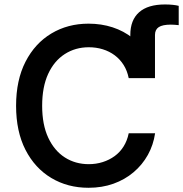

<svg xmlns="http://www.w3.org/2000/svg" viewBox="-20 -845 833 874"><path d="M573.2 -489.3V-686Q573.2 -753.9 613.3 -789.3Q653.3 -824.7 731 -824.7Q750 -824.7 766.4 -823Q782.7 -821.3 793.5 -818.4V-730.5Q784.2 -731.4 775.1 -732.2Q766.1 -732.9 757.8 -732.9Q720.2 -732.9 702.9 -721.7Q685.5 -710.4 685.5 -686V-489.3ZM382.8 9.8Q288.1 9.8 213.4 -34.9Q138.7 -79.6 95.9 -163.1Q53.2 -246.6 53.2 -363.3Q53.2 -480.5 96.2 -564.2Q139.2 -647.9 213.9 -692.6Q288.6 -737.3 382.8 -737.3Q441.4 -737.3 492.4 -720.7Q543.5 -704.1 583.7 -671.9Q624 -639.6 650.4 -593.8Q676.8 -547.9 685.5 -489.3H565.9Q559.1 -523.4 542.7 -549.3Q526.4 -575.2 502.2 -593.3Q478 -611.3 448 -620.6Q418 -629.9 384.3 -629.9Q323.2 -629.9 274.9 -598.9Q226.6 -567.9 199.2 -508.5Q171.9 -449.2 171.9 -363.3Q171.9 -277.3 199.7 -218Q227.5 -158.7 275.4 -128.2Q323.2 -97.7 384.3 -97.7Q417.5 -97.7 447.5 -107.2Q477.5 -116.7 502 -134.5Q526.4 -152.3 542.7 -178.5Q559.1 -204.6 565.9 -238.3H686Q678.2 -185.1 653.1 -139.9Q627.9 -94.7 588.1 -61Q548.3 -27.3 496.6 -8.8Q444.8 9.8 382.8 9.8Z"/></svg>

Font: Inter
Style: 540
Weight: 540
Designer: Rasmus Andersson
Foundry: rsms
Version: Version 4.001;git-66647c0bb